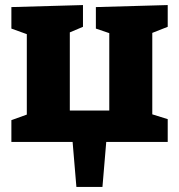

<svg xmlns="http://www.w3.org/2000/svg" viewBox="-20 -561 708 759"><path d="M643 -541V-455L582 -431V-109L643 -90V0H400L385 178H282L267 0H25V-86L86 -108V-426L25 -448V-533L308 -541V-455L256 -433V-124H412V-430L359 -448V-533Z"/></svg>

Font: Bitter Pro ExtraBold
Style: Regular
Weight: 800
Designer: Sol Matas, and Bitter project Authors
Foundry: Sol Matas
Version: Version 1.010